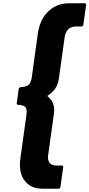

<svg xmlns="http://www.w3.org/2000/svg" viewBox="-20 -887 547 1174"><path d="M82 -253 88 -246C109 -246 125 -242 136 -232C143 -222 145 -207 142 -188L105 79C98 128 101 182 132 219V220L139 227C160 251 193 267 244 267H341L349 260L367 132L361 125H321C306 125 294 120 284 110C276 99 271 83 274 64L310 -193C315 -232 306 -260 290 -279L284 -286C280 -291 274 -296 269 -300C274 -303 282 -309 288 -314L296 -321C318 -340 335 -368 340 -407L376 -664C379 -683 387 -698 399 -710C410 -719 426 -725 441 -725H481L489 -732L507 -860L501 -867H404C353 -867 314 -851 287 -827L278 -820C237 -784 218 -729 211 -679L174 -412C171 -393 166 -379 155 -368C143 -359 124 -354 103 -354L95 -347Z"/></svg>

Font: Hussar Woodtype
Style: BlkObl
Weight: 900
Foundry: Cannot Into Space Fonts
Version: Version 1.07